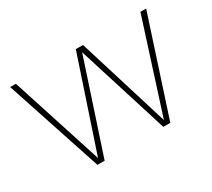

<svg xmlns="http://www.w3.org/2000/svg" viewBox="-96 -619 865 785"><g transform="rotate(-30 337.0 -227.0)"><path d="M200 0H166L16 -454H43L182 -23L326 -454H360L493 -23L631 -454H658L510 0H477L342 -430Z"/></g></svg>

Font: Tajawal ExtraLight
Style: Regular
Weight: 275
Designer: Boutros Fonts
Foundry: Created by Boutros International 2017
Version: Version 1.700